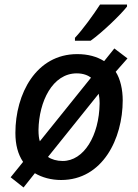

<svg xmlns="http://www.w3.org/2000/svg" viewBox="-20 -786 609 848"><path d="M311 -619V-606H380C431 -642 513 -721 541 -757V-766H422C392 -720 346 -656 311 -619ZM84 42 134 -21C166 -2 206 9 250 9C433 9 522 -173 522 -343C522 -389 512 -437 491 -469L543 -528L485 -572L440 -516C408 -536 369 -547 321 -547C139 -547 48 -371 48 -199C48 -147 59 -105 82 -71L27 -3ZM382 -443 156 -162C152 -173 150 -191 150 -212C152 -338 212 -462 319 -462C348 -462 369 -453 382 -443ZM257 -75C231 -75 207 -82 192 -93L416 -372C418 -362 420 -346 420 -329C418 -186 350 -75 257 -75Z"/></svg>

Font: Noto Sans Medium
Style: Italic
Weight: 500
Italic angle: -12°
Designer: Monotype Design Team
Foundry: Monotype Imaging Inc.
Version: Version 2.013